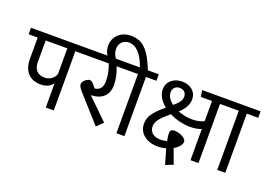

<svg xmlns="http://www.w3.org/2000/svg" viewBox="-158 -1358 2685 1893"><g transform="rotate(20 1184.5 -411.5)"><path d="M590 -621H470V0H386V-253Q341 -196 260 -196Q173 -196 124 -248.5Q75 -301 75 -396V-621H-20V-689H590ZM386 -351V-621H159V-396Q159 -335 188.5 -304Q218 -273 275 -273Q313 -273 343.5 -295Q374 -317 386 -351Z M1060 -621H903Q942 -530 942 -436Q942 -357 896 -313.5Q850 -270 762 -266L978 -56L913 7L670 -264Q647 -290 638.5 -306Q630 -322 630 -334Q630 -351 642.5 -367Q655 -383 672 -393Q689 -403 701 -403Q718 -403 732.5 -389.5Q747 -376 774 -341Q855 -350 855 -447Q855 -533 821 -621H550V-689H1060Z M1321 -621H1211V0H1127V-621H1020V-689H1123Q1054 -883 940 -883Q895 -883 867 -854.5Q839 -826 839 -780Q839 -724 880 -679L808 -659Q755 -711 755 -785Q755 -833 778 -871Q801 -909 842.5 -931Q884 -953 938 -953Q1000 -953 1046.5 -926Q1093 -899 1131 -841.5Q1169 -784 1206 -689H1321Z M2108 -621H1988V0H1904V-327Q1853 -307 1787 -307Q1732 -307 1675.5 -321Q1619 -335 1568 -360Q1499 -303 1469 -265Q1439 -227 1439 -185Q1439 -140 1471 -114.5Q1503 -89 1557 -89Q1589 -89 1623 -98Q1613 -150 1613 -177Q1613 -200 1624.5 -210Q1636 -220 1660 -220Q1685 -220 1714 -210Q1743 -200 1763 -183.5Q1783 -167 1783 -147Q1783 -128 1764 -102.5Q1745 -77 1707 -56L1764 99L1685 130L1639 -28Q1597 -16 1551 -16Q1493 -16 1447 -37Q1401 -58 1375.5 -95.5Q1350 -133 1350 -182Q1350 -242 1385 -290Q1420 -338 1499 -404Q1456 -438 1432 -479Q1408 -520 1408 -564Q1408 -625 1452.5 -663Q1497 -701 1564 -701Q1629 -701 1672 -664.5Q1715 -628 1715 -566Q1715 -530 1696 -492Q1677 -454 1631 -412Q1707 -383 1782 -383Q1849 -383 1904 -409V-621H1787L1776 -689H2108ZM1491 -563Q1491 -532 1508.5 -504Q1526 -476 1557 -453Q1598 -488 1615 -513Q1632 -538 1632 -566Q1632 -598 1612.5 -616Q1593 -634 1562 -634Q1531 -634 1511 -615Q1491 -596 1491 -563Z M2389 -621H2269V0H2185V-621H2068V-689H2389Z"/></g></svg>

Font: FiraGOUPP
Style: Medium
Weight: 400
Designer: bBox Type
Foundry: bBox Type GmbH
Version: Version 1.001